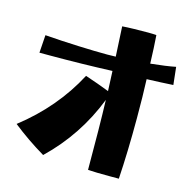

<svg xmlns="http://www.w3.org/2000/svg" viewBox="-117 -917 1074 1061"><g transform="rotate(15 420.5 -387.0)"><path d="M477 21Q477 -226 472 -378Q386 -157 216 6Q117 -53 30 -122Q224 -273 332 -478Q407 -453 471 -428L466 -542Q292 -535 113 -535H50L57 -637Q148 -630 248 -626Q348 -622 415 -622Q450 -622 463 -623L454 -794Q479 -796 520.5 -797Q562 -798 602 -798Q631 -798 649 -796Q654 -729 657 -635Q746 -644 800 -655L811 -554Q745 -550 660 -547Q664 -454 664 -325Q664 -131 654 24H602Q519 24 477 21Z"/></g></svg>

Font: Otomanopee One
Style: Regular
Weight: 400
Designer: Das Ende der Wildnis
Foundry: Gutenberg Labo
Version: Version 3.005